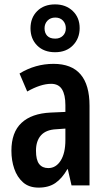

<svg xmlns="http://www.w3.org/2000/svg" viewBox="-20 -845 489 875"><path d="M224 -554Q388 -554 388 -363V0H306L289 -74H287Q263 -32 232.5 -11Q202 10 156 10Q112 10 85 -14Q58 -38 45 -76Q32 -114 32 -158Q32 -242 78 -285Q124 -328 211 -332L278 -335V-366Q278 -413 262.5 -438Q247 -463 213 -463Q166 -463 104 -428L69 -510Q141 -554 224 -554ZM237 -256Q190 -254 167 -228.5Q144 -203 144 -158Q144 -116 158.5 -97.5Q173 -79 200 -79Q235 -79 256.5 -113Q278 -147 278 -207V-259ZM231 -607Q180 -607 149.5 -637.5Q119 -668 119 -716Q119 -764 149.5 -794.5Q180 -825 231 -825Q280 -825 311.5 -795Q343 -765 343 -717Q343 -670 312.5 -638.5Q282 -607 231 -607ZM232 -669Q253 -669 266.5 -682Q280 -695 280 -716Q280 -737 267 -751Q254 -765 232 -765Q210 -765 196.5 -751Q183 -737 183 -716Q183 -695 195 -682Q207 -669 232 -669Z"/></svg>

Font: Noto Sans Gujarati UI ExtraCondensed SemiBold
Style: Regular
Weight: 600
Width: 2
Designer: Jelle Bosma - Monotype Design Team, Universal Thirst
Foundry: Monotype Imaging Inc.
Version: Version 2.106; ttfautohint (v1.8.4.7-5d5b)